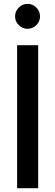

<svg xmlns="http://www.w3.org/2000/svg" viewBox="-20 -987 290 1007"><path d="M125 -835.9Q98.1 -835.9 78.6 -855Q59.1 -874 59.1 -901.1Q59.1 -928.2 78.6 -947.5Q98.1 -966.8 125 -966.8Q150.9 -966.8 170.4 -947.5Q189.9 -928.2 189.9 -901.1Q189.9 -874 170.4 -855Q150.9 -835.9 125 -835.9ZM69.8 -750H180.2V0H69.8Z"/></svg>

Font: Oakes Grotesk
Style: Medium
Weight: 500
Designer: Samuel Oakes
Foundry: Samuel Oakes
Version: Version 1.0 | wf-rip DC20170320